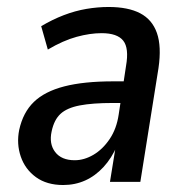

<svg xmlns="http://www.w3.org/2000/svg" viewBox="-20 -521 525 550"><path d="M161 9Q114 9 83 -13.5Q52 -36 39.5 -72.5Q27 -109 35 -149Q46 -199 77 -229Q108 -259 164 -273.5Q220 -288 305 -288H348L339 -226H303Q245 -226 208.5 -219Q172 -212 153.5 -195Q135 -178 128 -145Q120 -109 138 -85.5Q156 -62 194 -62Q221 -62 247.5 -77.5Q274 -93 294 -122.5Q314 -152 320 -193L341 -332Q350 -383 333 -404.5Q316 -426 271 -426Q238 -426 199.5 -415.5Q161 -405 117 -379L98 -446Q130 -465 162.5 -477.5Q195 -490 227.5 -495.5Q260 -501 291 -501Q347 -501 381.5 -483Q416 -465 429.5 -426.5Q443 -388 434 -326L382 0H295L312 -105H316Q300 -68 276.5 -42.5Q253 -17 224 -4Q195 9 161 9Z"/></svg>

Font: Nunito Sans 10pt Condensed SemiBold
Style: Italic
Weight: 600
Width: 3
Italic angle: -9°
Designer: Vernon Adams
Foundry: Vernon Adams
Version: Version 3.101;gftools[0.9.27]